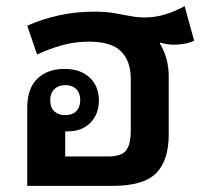

<svg xmlns="http://www.w3.org/2000/svg" viewBox="-20 -607 683 627"><path d="M531 -357V-168Q531 -83 490 -41.5Q449 0 347 0H69V-255Q69 -319 102.5 -350.5Q136 -382 191 -382Q243 -382 273 -353.5Q303 -325 303 -279Q303 -235 275.5 -206.5Q248 -178 201 -178Q196 -178 193 -178V-96H331Q377 -96 392 -116Q407 -136 407 -180V-350Q407 -407 375.5 -439Q344 -471 270 -471Q224 -471 181.5 -459Q139 -447 101 -429L69 -523Q115 -544 171 -556.5Q227 -569 286 -569Q325 -569 354 -564Q383 -559 406 -554.5Q429 -550 452 -550Q488 -550 521 -560.5Q554 -571 583 -587L614 -474Q586 -461 546 -461Q539 -461 527.5 -462.5Q516 -464 503 -468L502 -465Q531 -418 531 -357ZM193 -231Q216 -231 229 -244Q242 -257 242 -280Q242 -303 229 -316Q216 -329 193 -329Q171 -329 157.5 -316Q144 -303 144 -280Q144 -256 157.5 -243.5Q171 -231 193 -231Z"/></svg>

Font: Noto Sans Thai Looped SemiBold
Style: Regular
Weight: 600
Designer: Sasikarn Vongin, Ben Mitchell
Foundry: The Fontpad Ltd
Version: Version 1.001; ttfautohint (v1.8.4.7-5d5b)